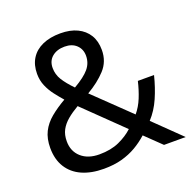

<svg xmlns="http://www.w3.org/2000/svg" viewBox="-129 -854 991 992"><g transform="rotate(-20 366.0 -357.5)"><path d="M304 -725Q358 -725 396.5 -706.5Q435 -688 456 -654Q477 -620 477 -571Q477 -508 436.5 -464Q396 -420 334 -384L527 -198Q553 -229 569.5 -269.5Q586 -310 597 -357H686Q670 -293 646 -238Q622 -183 584 -142L730 0H611L524 -84Q493 -56 457 -35Q421 -14 377.5 -2Q334 10 278 10Q209 10 158.5 -12.5Q108 -35 80.5 -79Q53 -123 53 -186Q53 -237 71.5 -274Q90 -311 125 -340Q160 -369 207 -396Q186 -420 166 -446Q146 -472 133 -502.5Q120 -533 120 -569Q120 -618 142 -653Q164 -688 205.5 -706.5Q247 -725 304 -725ZM260 -341Q224 -320 198.5 -298.5Q173 -277 159 -251Q145 -225 145 -189Q145 -134 182 -101Q219 -68 281 -68Q345 -68 391 -89Q437 -110 468 -139ZM301 -653Q259 -653 232.5 -631Q206 -609 206 -570Q206 -534 225 -503.5Q244 -473 280 -436Q339 -470 364.5 -500.5Q390 -531 390 -571Q390 -607 366 -630Q342 -653 301 -653Z"/></g></svg>

Font: lsinhala85
Style: Book
Weight: 400
Designer: Jelle Bosma - Monotype Design Team
Foundry: Monotype Imaging Inc.
Version: Version 2.003